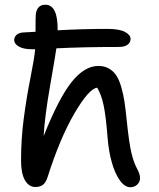

<svg xmlns="http://www.w3.org/2000/svg" viewBox="-20 -764 669 810"><path d="M128.9 24.9Q102.1 24.9 85.4 -3.4Q68.8 -31.7 68.8 -86.9Q68.8 -179.2 80.6 -267.1Q92.3 -355 108.2 -434.3Q124 -513.7 127.9 -551.8V-556.2H116.2Q79.6 -556.2 59.8 -567.4Q40 -578.6 40 -595.2Q40 -606.9 48.8 -616Q57.6 -625 76.2 -627Q85 -627.4 103 -628.4Q121.1 -629.4 129.9 -629.9Q129.9 -691.4 130.9 -702.1Q132.3 -720.2 142.1 -732.2Q151.9 -744.1 170.9 -744.1Q224.6 -744.1 223.1 -636.2Q329.6 -642.1 433.1 -642.1Q483.4 -642.1 507.1 -629.4Q530.8 -616.7 530.8 -600.1Q530.8 -584 517.8 -575Q504.9 -565.9 481 -565.9Q332 -565.9 217.8 -560.1Q214.8 -536.6 191.7 -404.1Q168.5 -271.5 164.1 -189.9Q228 -350.1 282.2 -418Q336.4 -485.8 395 -485.8Q420.4 -485.8 439.2 -475.1Q458 -464.4 470.2 -446.3Q482.4 -428.2 491.5 -397.2Q500.5 -366.2 505.4 -333.3Q510.3 -300.3 515.1 -252Q524.4 -161.6 534.4 -119.1Q544.4 -76.7 560.1 -48.8Q570.8 -28.3 570.8 -13.2Q570.8 3.4 559.1 14.6Q547.4 25.9 529.8 25.9Q506.3 25.9 485.6 -3.2Q464.8 -32.2 451.7 -78.9Q438.5 -125.5 434.1 -181.2Q426.8 -273.9 417.2 -319.3Q407.7 -364.7 390.1 -394Q355.5 -390.6 293.9 -285.4Q232.4 -180.2 180.2 -15.1Q172.4 7.8 160.2 16.4Q147.9 24.9 128.9 24.9Z"/></svg>

Font: Shantell Sans Bouncy
Style: Regular
Weight: 400
Designer: Stephen Nixon, Anya Danilova, Shantell Martin
Foundry: Arrow Type
Version: Version 1.006;[9816181b4]